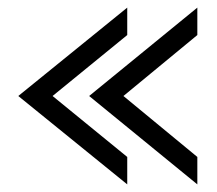

<svg xmlns="http://www.w3.org/2000/svg" viewBox="-20 -534 570 504"><path d="M28 -282 314 -50V-122L118 -282L314 -442V-514ZM214 -282 498 -50V-122L304 -282L498 -442V-514Z"/></svg>

Font: Charger Sport
Style: Regular
Weight: 400
Designer: Jasper
Foundry: Cannot Into Space Fonts
Version: Version 1.1